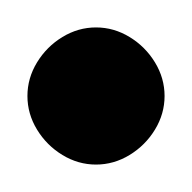

<svg xmlns="http://www.w3.org/2000/svg" viewBox="-20 -1330 140 140"><path d="M0 -1260Q0 -1247 7 -1235.5Q14 -1224 25.5 -1217Q37 -1210 50 -1210Q63 -1210 74.5 -1217Q86 -1224 93 -1235.5Q100 -1247 100 -1260Q100 -1273 93 -1284.5Q86 -1296 74.5 -1303Q63 -1310 50 -1310Q37 -1310 25.5 -1303Q14 -1296 7 -1284.5Q0 -1273 0 -1260Z"/></svg>

Font: Linefont
Style: Regular
Weight: 400
Monospace: yes
Version: Version 3.002;gftools[0.9.33]